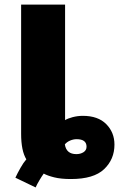

<svg xmlns="http://www.w3.org/2000/svg" viewBox="-20 -780 529 847"><path d="M137.2 46.9 47.9 3.9Q57.1 -16.1 70.6 -39.8Q84 -63.5 96.2 -77.1Q73.2 -114.7 73.2 -189.9V-759.8H267.1V-250Q278.3 -257.3 300.5 -263.2Q322.8 -269 345.2 -269Q412.6 -269 448.7 -232.4Q484.9 -195.8 484.9 -142.1Q484.9 -77.1 439.2 -33.7Q393.6 9.8 293 9.8Q248.5 9.8 219.2 2.4Q189.9 -4.9 172.9 -14.2Q165 -3.4 154.1 14.9Q143.1 33.2 137.2 46.9ZM316.9 -100.1Q335 -100.1 348.4 -108.6Q361.8 -117.2 361.8 -132.8Q361.8 -166 317.9 -166Q303.7 -166 289.3 -159.9Q274.9 -153.8 266.1 -143.1Q272.5 -100.1 316.9 -100.1Z"/></svg>

Font: Open Sans ExtraBold
Style: Regular
Weight: 800
Designer: Monotype Design Team
Foundry: Monotype Imaging Inc.
Version: Version 3.003; ttfautohint (v1.8.4)